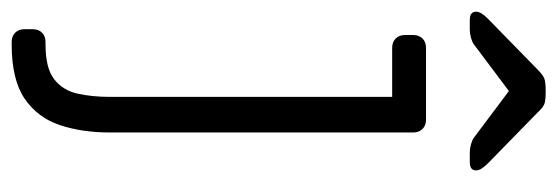

<svg xmlns="http://www.w3.org/2000/svg" viewBox="-353 -432 955 329"><g transform="rotate(90 124.5 -267.5)"><path d="M32 190Q22 190 16 184Q10 178 10 168V154Q10 144 16 138Q22 132 32 132H36Q77 132 96 117Q115 102 120.5 77Q126 52 126 22V-462H42Q32 -462 26 -468Q20 -474 20 -484V-498Q20 -508 26 -514Q32 -520 42 -520H165Q175 -520 181 -514Q187 -508 187 -498V22Q187 69 174.5 107Q162 145 129.5 167.5Q97 190 36 190ZM-6 -595Q-20 -595 -20 -606Q-20 -614 -8 -626L79 -711Q90 -722 97 -723.5Q104 -725 111 -725H121Q129 -725 136 -723.5Q143 -722 153 -711L240 -626Q252 -614 252 -606Q252 -595 238 -595H221Q215 -595 207.5 -597Q200 -599 196 -602L116 -662L36 -602Q32 -599 24.5 -597Q17 -595 11 -595Z"/></g></svg>

Font: Rubik Light Light
Style: Regular
Weight: 300
Version: Version 2.101